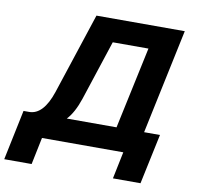

<svg xmlns="http://www.w3.org/2000/svg" viewBox="-129 -804 1077 1049"><g transform="rotate(10 409.5 -280.0)"><path d="M-38 150 20 -128H51Q130 -128 174 -260L322 -710H812L689 -128H777L718 150H565L596 0H145L114 150ZM260 -128H536L633 -582H435L326 -250Q299 -169 260 -128Z"/></g></svg>

Font: Geist
Style: Bold Italic
Weight: 700
Italic angle: -12°
Designer: Basement.studio, Andrés Briganti, Mateo Zaragoza
Foundry: Basement.studio, Vercel, Andrés Briganti, Guido Ferreyra, Mateo Zaragoza
Version: Version 1.500; ttfautohint (v1.8.4.7-5d5b)